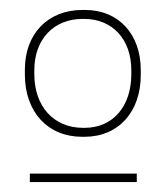

<svg xmlns="http://www.w3.org/2000/svg" viewBox="-20 -725 333 386"><path d="M145 -450H150C218 -450 263 -500 263 -574V-584C263 -657 218 -705 151 -705H146C76 -705 30 -657 30 -585V-575C30 -500 76 -450 145 -450ZM147 -468C88 -468 49 -511 49 -576V-584C49 -646 88 -687 146 -687H149C206 -687 244 -646 244 -584V-576C244 -511 207 -468 150 -468ZM40 -359H255V-376H40Z"/></svg>

Font: Fixel Text Thin
Style: Regular
Weight: 100
Width: 4
Designer: AlfaBravo + MacPaw
Foundry: Kyrylo Tkachov, Marchela Mozhyna, Serhii Makarenko, Maria Weinstein, Zakhar Kryvoshyya
Version: Version 1.211